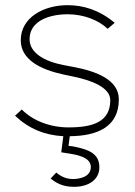

<svg xmlns="http://www.w3.org/2000/svg" viewBox="-20 -505 520 740"><path d="M266 215C322 215 363 187 363 140C363 108 349 85 308 71C290 65 266 59 244 57L249 20C357 19 438 -17 438 -122C438 -197 353 -230 263 -247L226 -254C153 -268 94 -300 94 -354C94 -424 169 -450 241 -450C300 -450 358 -429 395 -394L422 -417C361 -468 300 -485 240 -485C149 -485 60 -438 60 -350C60 -275 136 -237 224 -218L262 -210C330 -196 405 -169 405 -119C405 -34 336 -14 244 -14C173 -14 106 -40 64 -83L38 -59C91 -9 152 16 224 20L216 82L248 87C301 95 330 110 330 139C330 179 282 185 261 185C237 185 215 176 197 160L175 183C199 202 223 215 266 215Z"/></svg>

Font: Kreadon Extra Light
Style: Regular
Weight: 200
Designer: kohakuno
Foundry: StudioGnu
Version: Version 1.000;Glyphs 3.1.2 (3151)